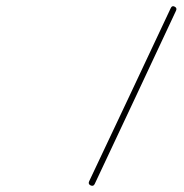

<svg xmlns="http://www.w3.org/2000/svg" viewBox="-20 -584 590 614"><path d="M526 -558Q530 -567 538 -563Q547 -559 543 -550Q478 -411 413 -272.5Q348 -134 283 4Q279 13 270 9Q261 5 265 -4Q331 -143 396 -281.5Q461 -420 526 -558Q526 -558 526 -558Q526 -558 526 -558Z"/></svg>

Font: FRB American Cursive Guidelines Arrows Extralight
Style: Italic
Weight: 200
Italic angle: -25°
Version: Version 2.0;Modular Font Editor K font №1